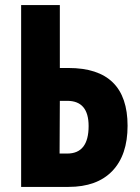

<svg xmlns="http://www.w3.org/2000/svg" viewBox="-20 -734 548 754"><path d="M63 0V-714H215V-467H249Q481 -467 481 -240Q481 -125 421 -62.5Q361 0 249 0ZM214 -131H244Q328 -131 328 -239Q328 -338 244 -338H215Z"/></svg>

Font: Noto Sans ExtraCondensed ExtraBold
Style: Regular
Weight: 800
Width: 2
Designer: Monotype Design Team
Foundry: Monotype Imaging Inc.
Version: Version 2.013; ttfautohint (v1.8.4.7-5d5b)